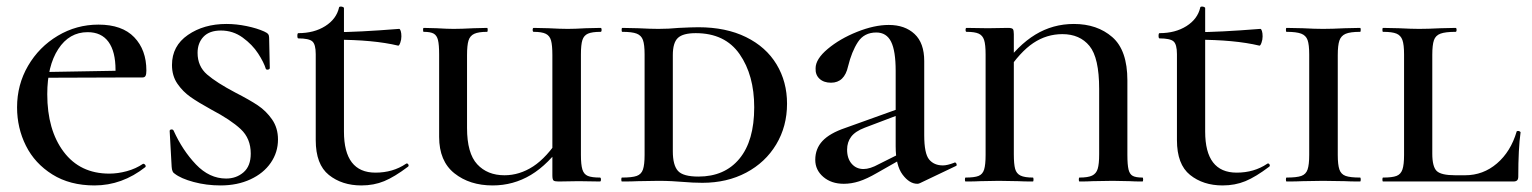

<svg xmlns="http://www.w3.org/2000/svg" viewBox="-20 -553 4668 585"><path d="M32 -226Q32 -295 65.5 -352.5Q99 -410 156 -444Q213 -478 280 -478Q352 -478 389 -439.5Q426 -401 426 -338Q426 -327 423.5 -322Q421 -317 414 -317H331Q332 -325 332 -340Q332 -396 310.5 -425.5Q289 -455 247 -455Q191 -455 157.5 -403.5Q124 -352 124 -266Q124 -157 174 -90.5Q224 -24 313 -24Q339 -24 366.5 -31.5Q394 -39 416 -54H417Q420 -54 422.5 -50.5Q425 -47 423 -44Q352 12 268 12Q193 12 139.5 -21.5Q86 -55 59 -109Q32 -163 32 -226ZM83 -333 369 -338V-317L84 -316Z M697 -271Q740 -249 765.5 -232Q791 -215 809 -189Q827 -163 827 -128Q827 -89 805 -57Q783 -25 743 -6.5Q703 12 652 12Q609 12 570 1.5Q531 -9 512 -24Q504 -28 503 -45L497 -153V-154Q497 -158 502 -158.5Q507 -159 509 -155Q536 -95 577 -52Q618 -9 669 -9Q700 -9 722 -28Q744 -47 744 -85Q744 -131 713.5 -159.5Q683 -188 624 -219Q584 -241 560.5 -257.5Q537 -274 520.5 -298Q504 -322 504 -355Q504 -413 552.5 -446.5Q601 -480 670 -480Q700 -480 731.5 -473.5Q763 -467 785 -457Q794 -453 797 -449Q800 -445 800 -438L802 -346Q802 -342 797 -341Q792 -340 790 -343Q784 -363 766.5 -390Q749 -417 719.5 -438.5Q690 -460 653 -460Q618 -460 600 -441Q582 -422 582 -392Q582 -351 611 -326Q640 -301 697 -271Z M942 -126V-388Q942 -418 931.5 -427Q921 -436 889 -436Q886 -436 886 -444Q886 -452 889 -452Q937 -452 971 -473.5Q1005 -495 1013 -530Q1013 -533 1019 -533Q1022 -533 1025 -531.5Q1028 -530 1028 -529V-152Q1028 -27 1124 -27Q1177 -27 1217 -54L1219 -55Q1223 -55 1224.5 -51Q1226 -47 1223 -45Q1182 -14 1150.5 -1Q1119 12 1081 12Q1022 12 982 -20Q942 -52 942 -126ZM1000 -432V-455Q1070 -455 1196 -465Q1199 -465 1201 -458.5Q1203 -452 1203 -442Q1203 -432 1199.5 -422.5Q1196 -413 1193 -414Q1118 -432 1000 -432Z M1606 -456Q1603 -456 1603 -462Q1603 -468 1606 -468L1651 -467Q1689 -465 1710 -465Q1731 -465 1765 -467L1810 -468Q1813 -468 1813 -462Q1813 -456 1810 -456Q1784 -456 1771.5 -450.5Q1759 -445 1754.5 -431Q1750 -417 1750 -387V-81Q1750 -51 1754.5 -36.5Q1759 -22 1771 -17Q1783 -12 1808 -12Q1811 -12 1811 -6Q1811 0 1808 0L1743 -1L1682 0Q1670 0 1666.5 -3Q1663 -6 1663 -19V-385Q1663 -415 1659 -429.5Q1655 -444 1643 -450Q1631 -456 1606 -456ZM1481 12Q1411 12 1364.5 -25Q1318 -62 1318 -136V-387Q1318 -417 1314.5 -431Q1311 -445 1301.5 -450.5Q1292 -456 1271 -456Q1269 -456 1269 -462Q1269 -468 1271 -468L1310 -467Q1344 -465 1362 -465Q1385 -465 1423 -467L1464 -468Q1466 -468 1466 -462Q1466 -456 1464 -456Q1438 -456 1425 -450Q1412 -444 1407.5 -429.5Q1403 -415 1403 -385V-163Q1403 -86 1434 -52.5Q1465 -19 1517 -19Q1563 -19 1604.5 -46Q1646 -73 1686 -135L1700 -122Q1651 -52 1597.5 -20Q1544 12 1481 12Z M2057 1Q2045 0 2027 -1Q2009 -2 1986 -2L1924 -1Q1906 0 1875 0Q1873 0 1873 -6Q1873 -12 1875 -12Q1906 -12 1920 -17Q1934 -22 1939 -36.5Q1944 -51 1944 -81V-387Q1944 -417 1939 -431Q1934 -445 1920 -450.5Q1906 -456 1876 -456Q1874 -456 1874 -462Q1874 -468 1876 -468L1924 -467Q1964 -465 1986 -465Q2017 -465 2048 -468Q2088 -470 2108 -470Q2192 -470 2253 -440Q2314 -410 2346 -357Q2378 -304 2378 -237Q2378 -168 2345 -113Q2312 -58 2253.5 -27Q2195 4 2120 4Q2092 4 2057 1ZM2278 -226Q2278 -324 2233.5 -388Q2189 -452 2100 -452Q2061 -452 2045.5 -437.5Q2030 -423 2030 -385V-92Q2030 -50 2045.5 -32.5Q2061 -15 2108 -15Q2188 -15 2233 -69.5Q2278 -124 2278 -226Z M2775 7Q2751 7 2730 -21Q2709 -49 2709 -107V-337Q2709 -398 2695 -426Q2681 -454 2650 -454Q2613 -454 2594 -425Q2575 -396 2564 -351Q2553 -301 2512 -301Q2490 -301 2477 -313Q2464 -325 2465 -345Q2465 -373 2502 -404Q2539 -435 2591.5 -456Q2644 -477 2688 -477Q2737 -477 2766.5 -449.5Q2796 -422 2796 -367V-141Q2796 -85 2811 -67Q2826 -49 2853 -49Q2866 -49 2887 -57L2889 -58Q2893 -58 2894.5 -53Q2896 -48 2892 -47L2783 5Q2779 7 2775 7ZM2464 -66Q2464 -100 2486 -123.5Q2508 -147 2555 -163L2736 -228L2739 -211L2615 -164Q2586 -153 2573.5 -136.5Q2561 -120 2561 -97Q2561 -70 2575 -54Q2589 -38 2611 -38Q2631 -38 2658 -53L2746 -97L2747 -80L2652 -26Q2621 -8 2597.5 -0.5Q2574 7 2551 7Q2513 7 2488.5 -14Q2464 -35 2464 -66Z M3127 -12Q3129 -12 3129 -6Q3129 0 3127 0Q3099 0 3082 -1L3023 -2L2967 -1Q2951 0 2922 0Q2920 0 2920 -6Q2920 -12 2922 -12Q2949 -12 2961.5 -17Q2974 -22 2978.5 -36.5Q2983 -51 2983 -81V-387Q2983 -417 2978.5 -431Q2974 -445 2962 -450.5Q2950 -456 2925 -456Q2922 -456 2922 -462Q2922 -468 2925 -468L2990 -467L3051 -468Q3063 -468 3066 -464.5Q3069 -461 3069 -449V-83Q3069 -53 3073 -38.5Q3077 -24 3089.5 -18Q3102 -12 3127 -12ZM3252 -480Q3323 -480 3369 -440Q3415 -400 3415 -308V-81Q3415 -51 3418.5 -36.5Q3422 -22 3431.5 -17Q3441 -12 3461 -12Q3463 -12 3463 -6Q3463 0 3461 0Q3436 0 3422 -1L3370 -2L3309 -1Q3294 0 3269 0Q3267 0 3267 -6Q3267 -12 3269 -12Q3295 -12 3307.5 -18Q3320 -24 3324.5 -38.5Q3329 -53 3329 -83V-282Q3329 -377 3299.5 -413Q3270 -449 3217 -449Q3169 -449 3128.5 -422Q3088 -395 3047 -333L3032 -346Q3081 -415 3134.5 -447.5Q3188 -480 3252 -480Z M3566 -126V-388Q3566 -418 3555.5 -427Q3545 -436 3513 -436Q3510 -436 3510 -444Q3510 -452 3513 -452Q3561 -452 3595 -473.5Q3629 -495 3637 -530Q3637 -533 3643 -533Q3646 -533 3649 -531.5Q3652 -530 3652 -529V-152Q3652 -27 3748 -27Q3801 -27 3841 -54L3843 -55Q3847 -55 3848.5 -51Q3850 -47 3847 -45Q3806 -14 3774.5 -1Q3743 12 3705 12Q3646 12 3606 -20Q3566 -52 3566 -126ZM3624 -432V-455Q3694 -455 3820 -465Q3823 -465 3825 -458.5Q3827 -452 3827 -442Q3827 -432 3823.5 -422.5Q3820 -413 3817 -414Q3742 -432 3624 -432Z M4124 -12Q4126 -12 4126 -6Q4126 0 4124 0Q4094 0 4077 -1L4011 -2L3949 -1Q3931 0 3900 0Q3898 0 3898 -6Q3898 -12 3900 -12Q3931 -12 3945 -17Q3959 -22 3964 -36.5Q3969 -51 3969 -81V-387Q3969 -417 3964 -431Q3959 -445 3944.5 -450.5Q3930 -456 3900 -456Q3898 -456 3898 -462Q3898 -468 3900 -468L3949 -467Q3987 -465 4011 -465Q4038 -465 4078 -467L4124 -468Q4126 -468 4126 -462Q4126 -456 4124 -456Q4094 -456 4080 -450Q4066 -444 4061 -429.5Q4056 -415 4056 -385V-81Q4056 -51 4061 -36.5Q4066 -22 4080 -17Q4094 -12 4124 -12Z M4414 -19H4444Q4499 -19 4541 -55Q4583 -91 4601 -152Q4601 -154 4606 -154Q4608 -154 4610.5 -152.5Q4613 -151 4613 -150Q4606 -100 4606 -15Q4606 -7 4602.5 -3.5Q4599 0 4591 0H4194Q4192 0 4192 -6Q4192 -12 4194 -12Q4222 -12 4235 -17Q4248 -22 4253 -36.5Q4258 -51 4258 -81V-387Q4258 -417 4253 -431Q4248 -445 4235 -450.5Q4222 -456 4194 -456Q4192 -456 4192 -462Q4192 -468 4194 -468L4242 -467Q4282 -465 4304 -465Q4330 -465 4370 -467L4415 -468Q4418 -468 4418 -462Q4418 -456 4415 -456Q4384 -456 4369 -450.5Q4354 -445 4349 -430.5Q4344 -416 4344 -386V-85Q4344 -45 4357.5 -32Q4371 -19 4414 -19Z"/></svg>

Font: Cormorant Unicase SemiBold
Style: Regular
Weight: 600
Designer: Christian Thalmann (Catharsis Fonts)
Foundry: Catharsis Fonts
Version: Version 4.000